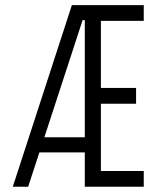

<svg xmlns="http://www.w3.org/2000/svg" viewBox="-20 -713 626 733"><path d="M28.8 0 254.4 -693.4H528.8V-633.3H365.2V-377.4H499.5V-316.9H365.2V-60.1H528.8V0H303.7V-131.3H130.4L87.4 0ZM149.4 -189H303.7V-636.2H295.4Z"/></svg>

Font: CaskaydiaMono NF Light
Style: Regular
Weight: 300
Designer: Aaron Bell
Foundry: Saja Typeworks
Version: Version 2111.001; ttfautohint (v1.8.4);Nerd Fonts 3.1.1